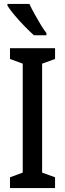

<svg xmlns="http://www.w3.org/2000/svg" viewBox="-20 -960 332 980"><path d="M261 0H31V-55L96 -79V-635L31 -659V-714H261V-659L195 -635V-79L261 -55ZM130 -940Q140 -918 155.5 -890Q171 -862 187 -835.5Q203 -809 217 -791V-780H153Q134 -797 107 -824.5Q80 -852 55.5 -881Q31 -910 18 -931V-940Z"/></svg>

Font: Noto Sans Kannada ExtraCondensed Medium
Style: Regular
Weight: 500
Width: 2
Designer: Jelle Bosma - Monotype Design Team
Foundry: Monotype Imaging Inc.
Version: Version 2.005; ttfautohint (v1.8.4.7-5d5b)